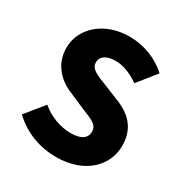

<svg xmlns="http://www.w3.org/2000/svg" viewBox="-159 -785 875 918"><g transform="rotate(30 279.0 -325.5)"><path d="M277 12C434 12 525 -83 525 -192C525 -283 477 -337 396 -369L315 -402C257 -425 216 -438 216 -476C216 -510 247 -529 295 -529C336 -529 381 -512 425 -481L506 -582C450 -634 373 -663 295 -663C157 -663 59 -575 59 -466C59 -372 122 -315 191 -288L274 -252C331 -229 366 -217 366 -179C366 -144 339 -122 280 -122C225 -122 162 -144 116 -184L34 -83C102 -18 189 12 277 12Z"/></g></svg>

Font: Source Sans Pro
Style: Bold
Weight: 700
Designer: Paul D. Hunt
Foundry: Adobe Systems Incorporated
Version: Version 3.006;hotconv 1.0.111;makeotfexe 2.5.65597